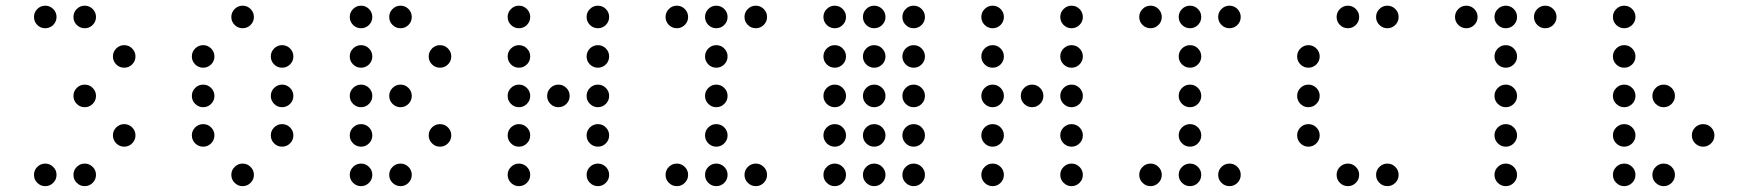

<svg xmlns="http://www.w3.org/2000/svg" viewBox="-20 -674 6056 665"><path d="M234.4 -615.2Q234.4 -631.3 245.8 -642.8Q257.3 -654.3 273.4 -654.3Q289.6 -654.3 301 -642.8Q312.5 -631.3 312.5 -615.2Q312.5 -599.1 301 -587.6Q289.6 -576.2 273.4 -576.2Q257.3 -576.2 245.8 -587.6Q234.4 -599.1 234.4 -615.2ZM97.7 -615.2Q97.7 -631.3 109.1 -642.8Q120.6 -654.3 136.7 -654.3Q152.8 -654.3 164.3 -642.8Q175.8 -631.3 175.8 -615.2Q175.8 -599.1 164.3 -587.6Q152.8 -576.2 136.7 -576.2Q120.6 -576.2 109.1 -587.6Q97.7 -599.1 97.7 -615.2ZM371.1 -478.5Q371.1 -494.6 382.6 -506.1Q394 -517.6 410.2 -517.6Q426.3 -517.6 437.7 -506.1Q449.2 -494.6 449.2 -478.5Q449.2 -462.4 437.7 -450.9Q426.3 -439.5 410.2 -439.5Q394 -439.5 382.6 -450.9Q371.1 -462.4 371.1 -478.5ZM234.4 -341.8Q234.4 -357.9 245.8 -369.4Q257.3 -380.9 273.4 -380.9Q289.6 -380.9 301 -369.4Q312.5 -357.9 312.5 -341.8Q312.5 -325.7 301 -314.2Q289.6 -302.7 273.4 -302.7Q257.3 -302.7 245.8 -314.2Q234.4 -325.7 234.4 -341.8ZM371.1 -205.1Q371.1 -221.2 382.6 -232.7Q394 -244.1 410.2 -244.1Q426.3 -244.1 437.7 -232.7Q449.2 -221.2 449.2 -205.1Q449.2 -189 437.7 -177.5Q426.3 -166 410.2 -166Q394 -166 382.6 -177.5Q371.1 -189 371.1 -205.1ZM234.4 -68.4Q234.4 -84.5 245.8 -95.9Q257.3 -107.4 273.4 -107.4Q289.6 -107.4 301 -95.9Q312.5 -84.5 312.5 -68.4Q312.5 -52.2 301 -40.8Q289.6 -29.3 273.4 -29.3Q257.3 -29.3 245.8 -40.8Q234.4 -52.2 234.4 -68.4ZM97.7 -68.4Q97.7 -84.5 109.1 -95.9Q120.6 -107.4 136.7 -107.4Q152.8 -107.4 164.3 -95.9Q175.8 -84.5 175.8 -68.4Q175.8 -52.2 164.3 -40.8Q152.8 -29.3 136.7 -29.3Q120.6 -29.3 109.1 -40.8Q97.7 -52.2 97.7 -68.4Z M859.4 -615.2Q859.4 -599.1 847.9 -587.6Q836.4 -576.2 820.3 -576.2Q804.2 -576.2 792.7 -587.6Q781.2 -599.1 781.2 -615.2Q781.2 -631.3 792.7 -642.8Q804.2 -654.3 820.3 -654.3Q836.4 -654.3 847.9 -642.8Q859.4 -631.3 859.4 -615.2ZM722.7 -478.5Q722.7 -462.4 711.2 -450.9Q699.7 -439.5 683.6 -439.5Q667.5 -439.5 656 -450.9Q644.5 -462.4 644.5 -478.5Q644.5 -494.6 656 -506.1Q667.5 -517.6 683.6 -517.6Q699.7 -517.6 711.2 -506.1Q722.7 -494.6 722.7 -478.5ZM996.1 -478.5Q996.1 -462.4 984.6 -450.9Q973.1 -439.5 957 -439.5Q940.9 -439.5 929.4 -450.9Q918 -462.4 918 -478.5Q918 -494.6 929.4 -506.1Q940.9 -517.6 957 -517.6Q973.1 -517.6 984.6 -506.1Q996.1 -494.6 996.1 -478.5ZM722.7 -341.8Q722.7 -325.7 711.2 -314.2Q699.7 -302.7 683.6 -302.7Q667.5 -302.7 656 -314.2Q644.5 -325.7 644.5 -341.8Q644.5 -357.9 656 -369.4Q667.5 -380.9 683.6 -380.9Q699.7 -380.9 711.2 -369.4Q722.7 -357.9 722.7 -341.8ZM996.1 -341.8Q996.1 -325.7 984.6 -314.2Q973.1 -302.7 957 -302.7Q940.9 -302.7 929.4 -314.2Q918 -325.7 918 -341.8Q918 -357.9 929.4 -369.4Q940.9 -380.9 957 -380.9Q973.1 -380.9 984.6 -369.4Q996.1 -357.9 996.1 -341.8ZM722.7 -205.1Q722.7 -189 711.2 -177.5Q699.7 -166 683.6 -166Q667.5 -166 656 -177.5Q644.5 -189 644.5 -205.1Q644.5 -221.2 656 -232.7Q667.5 -244.1 683.6 -244.1Q699.7 -244.1 711.2 -232.7Q722.7 -221.2 722.7 -205.1ZM996.1 -205.1Q996.1 -189 984.6 -177.5Q973.1 -166 957 -166Q940.9 -166 929.4 -177.5Q918 -189 918 -205.1Q918 -221.2 929.4 -232.7Q940.9 -244.1 957 -244.1Q973.1 -244.1 984.6 -232.7Q996.1 -221.2 996.1 -205.1ZM859.4 -68.4Q859.4 -52.2 847.9 -40.8Q836.4 -29.3 820.3 -29.3Q804.2 -29.3 792.7 -40.8Q781.2 -52.2 781.2 -68.4Q781.2 -84.5 792.7 -95.9Q804.2 -107.4 820.3 -107.4Q836.4 -107.4 847.9 -95.9Q859.4 -84.5 859.4 -68.4Z M1269.5 -615.2Q1269.5 -599.1 1258.1 -587.6Q1246.6 -576.2 1230.5 -576.2Q1214.4 -576.2 1202.9 -587.6Q1191.4 -599.1 1191.4 -615.2Q1191.4 -631.3 1202.9 -642.8Q1214.4 -654.3 1230.5 -654.3Q1246.6 -654.3 1258.1 -642.8Q1269.5 -631.3 1269.5 -615.2ZM1406.2 -615.2Q1406.2 -599.1 1394.8 -587.6Q1383.3 -576.2 1367.2 -576.2Q1351.1 -576.2 1339.6 -587.6Q1328.1 -599.1 1328.1 -615.2Q1328.1 -631.3 1339.6 -642.8Q1351.1 -654.3 1367.2 -654.3Q1383.3 -654.3 1394.8 -642.8Q1406.2 -631.3 1406.2 -615.2ZM1269.5 -478.5Q1269.5 -462.4 1258.1 -450.9Q1246.6 -439.5 1230.5 -439.5Q1214.4 -439.5 1202.9 -450.9Q1191.4 -462.4 1191.4 -478.5Q1191.4 -494.6 1202.9 -506.1Q1214.4 -517.6 1230.5 -517.6Q1246.6 -517.6 1258.1 -506.1Q1269.5 -494.6 1269.5 -478.5ZM1543 -478.5Q1543 -462.4 1531.5 -450.9Q1520 -439.5 1503.9 -439.5Q1487.8 -439.5 1476.3 -450.9Q1464.8 -462.4 1464.8 -478.5Q1464.8 -494.6 1476.3 -506.1Q1487.8 -517.6 1503.9 -517.6Q1520 -517.6 1531.5 -506.1Q1543 -494.6 1543 -478.5ZM1269.5 -341.8Q1269.5 -325.7 1258.1 -314.2Q1246.6 -302.7 1230.5 -302.7Q1214.4 -302.7 1202.9 -314.2Q1191.4 -325.7 1191.4 -341.8Q1191.4 -357.9 1202.9 -369.4Q1214.4 -380.9 1230.5 -380.9Q1246.6 -380.9 1258.1 -369.4Q1269.5 -357.9 1269.5 -341.8ZM1406.2 -341.8Q1406.2 -325.7 1394.8 -314.2Q1383.3 -302.7 1367.2 -302.7Q1351.1 -302.7 1339.6 -314.2Q1328.1 -325.7 1328.1 -341.8Q1328.1 -357.9 1339.6 -369.4Q1351.1 -380.9 1367.2 -380.9Q1383.3 -380.9 1394.8 -369.4Q1406.2 -357.9 1406.2 -341.8ZM1269.5 -205.1Q1269.5 -189 1258.1 -177.5Q1246.6 -166 1230.5 -166Q1214.4 -166 1202.9 -177.5Q1191.4 -189 1191.4 -205.1Q1191.4 -221.2 1202.9 -232.7Q1214.4 -244.1 1230.5 -244.1Q1246.6 -244.1 1258.1 -232.7Q1269.5 -221.2 1269.5 -205.1ZM1543 -205.1Q1543 -189 1531.5 -177.5Q1520 -166 1503.9 -166Q1487.8 -166 1476.3 -177.5Q1464.8 -189 1464.8 -205.1Q1464.8 -221.2 1476.3 -232.7Q1487.8 -244.1 1503.9 -244.1Q1520 -244.1 1531.5 -232.7Q1543 -221.2 1543 -205.1ZM1269.5 -68.4Q1269.5 -52.2 1258.1 -40.8Q1246.6 -29.3 1230.5 -29.3Q1214.4 -29.3 1202.9 -40.8Q1191.4 -52.2 1191.4 -68.4Q1191.4 -84.5 1202.9 -95.9Q1214.4 -107.4 1230.5 -107.4Q1246.6 -107.4 1258.1 -95.9Q1269.5 -84.5 1269.5 -68.4ZM1406.2 -68.4Q1406.2 -52.2 1394.8 -40.8Q1383.3 -29.3 1367.2 -29.3Q1351.1 -29.3 1339.6 -40.8Q1328.1 -52.2 1328.1 -68.4Q1328.1 -84.5 1339.6 -95.9Q1351.1 -107.4 1367.2 -107.4Q1383.3 -107.4 1394.8 -95.9Q1406.2 -84.5 1406.2 -68.4Z M1816.4 -615.2Q1816.4 -599.1 1804.9 -587.6Q1793.5 -576.2 1777.3 -576.2Q1761.2 -576.2 1749.8 -587.6Q1738.3 -599.1 1738.3 -615.2Q1738.3 -631.3 1749.8 -642.8Q1761.2 -654.3 1777.3 -654.3Q1793.5 -654.3 1804.9 -642.8Q1816.4 -631.3 1816.4 -615.2ZM2089.8 -615.2Q2089.8 -599.1 2078.4 -587.6Q2066.9 -576.2 2050.8 -576.2Q2034.7 -576.2 2023.2 -587.6Q2011.7 -599.1 2011.7 -615.2Q2011.7 -631.3 2023.2 -642.8Q2034.7 -654.3 2050.8 -654.3Q2066.9 -654.3 2078.4 -642.8Q2089.8 -631.3 2089.8 -615.2ZM1816.4 -478.5Q1816.4 -462.4 1804.9 -450.9Q1793.5 -439.5 1777.3 -439.5Q1761.2 -439.5 1749.8 -450.9Q1738.3 -462.4 1738.3 -478.5Q1738.3 -494.6 1749.8 -506.1Q1761.2 -517.6 1777.3 -517.6Q1793.5 -517.6 1804.9 -506.1Q1816.4 -494.6 1816.4 -478.5ZM2089.8 -478.5Q2089.8 -462.4 2078.4 -450.9Q2066.9 -439.5 2050.8 -439.5Q2034.7 -439.5 2023.2 -450.9Q2011.7 -462.4 2011.7 -478.5Q2011.7 -494.6 2023.2 -506.1Q2034.7 -517.6 2050.8 -517.6Q2066.9 -517.6 2078.4 -506.1Q2089.8 -494.6 2089.8 -478.5ZM1816.4 -341.8Q1816.4 -325.7 1804.9 -314.2Q1793.5 -302.7 1777.3 -302.7Q1761.2 -302.7 1749.8 -314.2Q1738.3 -325.7 1738.3 -341.8Q1738.3 -357.9 1749.8 -369.4Q1761.2 -380.9 1777.3 -380.9Q1793.5 -380.9 1804.9 -369.4Q1816.4 -357.9 1816.4 -341.8ZM1953.1 -341.8Q1953.1 -325.7 1941.7 -314.2Q1930.2 -302.7 1914.1 -302.7Q1897.9 -302.7 1886.5 -314.2Q1875 -325.7 1875 -341.8Q1875 -357.9 1886.5 -369.4Q1897.9 -380.9 1914.1 -380.9Q1930.2 -380.9 1941.7 -369.4Q1953.1 -357.9 1953.1 -341.8ZM2089.8 -341.8Q2089.8 -325.7 2078.4 -314.2Q2066.9 -302.7 2050.8 -302.7Q2034.7 -302.7 2023.2 -314.2Q2011.7 -325.7 2011.7 -341.8Q2011.7 -357.9 2023.2 -369.4Q2034.7 -380.9 2050.8 -380.9Q2066.9 -380.9 2078.4 -369.4Q2089.8 -357.9 2089.8 -341.8ZM1816.4 -205.1Q1816.4 -189 1804.9 -177.5Q1793.5 -166 1777.3 -166Q1761.2 -166 1749.8 -177.5Q1738.3 -189 1738.3 -205.1Q1738.3 -221.2 1749.8 -232.7Q1761.2 -244.1 1777.3 -244.1Q1793.5 -244.1 1804.9 -232.7Q1816.4 -221.2 1816.4 -205.1ZM2089.8 -205.1Q2089.8 -189 2078.4 -177.5Q2066.9 -166 2050.8 -166Q2034.7 -166 2023.2 -177.5Q2011.7 -189 2011.7 -205.1Q2011.7 -221.2 2023.2 -232.7Q2034.7 -244.1 2050.8 -244.1Q2066.9 -244.1 2078.4 -232.7Q2089.8 -221.2 2089.8 -205.1ZM1816.4 -68.4Q1816.4 -52.2 1804.9 -40.8Q1793.5 -29.3 1777.3 -29.3Q1761.2 -29.3 1749.8 -40.8Q1738.3 -52.2 1738.3 -68.4Q1738.3 -84.5 1749.8 -95.9Q1761.2 -107.4 1777.3 -107.4Q1793.5 -107.4 1804.9 -95.9Q1816.4 -84.5 1816.4 -68.4ZM2089.8 -68.4Q2089.8 -52.2 2078.4 -40.8Q2066.9 -29.3 2050.8 -29.3Q2034.7 -29.3 2023.2 -40.8Q2011.7 -52.2 2011.7 -68.4Q2011.7 -84.5 2023.2 -95.9Q2034.7 -107.4 2050.8 -107.4Q2066.9 -107.4 2078.4 -95.9Q2089.8 -84.5 2089.8 -68.4Z M2363.3 -615.2Q2363.3 -599.1 2351.8 -587.6Q2340.3 -576.2 2324.2 -576.2Q2308.1 -576.2 2296.6 -587.6Q2285.2 -599.1 2285.2 -615.2Q2285.2 -631.3 2296.6 -642.8Q2308.1 -654.3 2324.2 -654.3Q2340.3 -654.3 2351.8 -642.8Q2363.3 -631.3 2363.3 -615.2ZM2500 -615.2Q2500 -599.1 2488.5 -587.6Q2477.1 -576.2 2460.9 -576.2Q2444.8 -576.2 2433.3 -587.6Q2421.9 -599.1 2421.9 -615.2Q2421.9 -631.3 2433.3 -642.8Q2444.8 -654.3 2460.9 -654.3Q2477.1 -654.3 2488.5 -642.8Q2500 -631.3 2500 -615.2ZM2636.7 -615.2Q2636.7 -599.1 2625.2 -587.6Q2613.8 -576.2 2597.7 -576.2Q2581.5 -576.2 2570.1 -587.6Q2558.6 -599.1 2558.6 -615.2Q2558.6 -631.3 2570.1 -642.8Q2581.5 -654.3 2597.7 -654.3Q2613.8 -654.3 2625.2 -642.8Q2636.7 -631.3 2636.7 -615.2ZM2500 -478.5Q2500 -462.4 2488.5 -450.9Q2477.1 -439.5 2460.9 -439.5Q2444.8 -439.5 2433.3 -450.9Q2421.9 -462.4 2421.9 -478.5Q2421.9 -494.6 2433.3 -506.1Q2444.8 -517.6 2460.9 -517.6Q2477.1 -517.6 2488.5 -506.1Q2500 -494.6 2500 -478.5ZM2500 -341.8Q2500 -325.7 2488.5 -314.2Q2477.1 -302.7 2460.9 -302.7Q2444.8 -302.7 2433.3 -314.2Q2421.9 -325.7 2421.9 -341.8Q2421.9 -357.9 2433.3 -369.4Q2444.8 -380.9 2460.9 -380.9Q2477.1 -380.9 2488.5 -369.4Q2500 -357.9 2500 -341.8ZM2500 -205.1Q2500 -189 2488.5 -177.5Q2477.1 -166 2460.9 -166Q2444.8 -166 2433.3 -177.5Q2421.9 -189 2421.9 -205.1Q2421.9 -221.2 2433.3 -232.7Q2444.8 -244.1 2460.9 -244.1Q2477.1 -244.1 2488.5 -232.7Q2500 -221.2 2500 -205.1ZM2363.3 -68.4Q2363.3 -52.2 2351.8 -40.8Q2340.3 -29.3 2324.2 -29.3Q2308.1 -29.3 2296.6 -40.8Q2285.2 -52.2 2285.2 -68.4Q2285.2 -84.5 2296.6 -95.9Q2308.1 -107.4 2324.2 -107.4Q2340.3 -107.4 2351.8 -95.9Q2363.3 -84.5 2363.3 -68.4ZM2500 -68.4Q2500 -52.2 2488.5 -40.8Q2477.1 -29.3 2460.9 -29.3Q2444.8 -29.3 2433.3 -40.8Q2421.9 -52.2 2421.9 -68.4Q2421.9 -84.5 2433.3 -95.9Q2444.8 -107.4 2460.9 -107.4Q2477.1 -107.4 2488.5 -95.9Q2500 -84.5 2500 -68.4ZM2636.7 -68.4Q2636.7 -52.2 2625.2 -40.8Q2613.8 -29.3 2597.7 -29.3Q2581.5 -29.3 2570.1 -40.8Q2558.6 -52.2 2558.6 -68.4Q2558.6 -84.5 2570.1 -95.9Q2581.5 -107.4 2597.7 -107.4Q2613.8 -107.4 2625.2 -95.9Q2636.7 -84.5 2636.7 -68.4Z M2910.2 -615.2Q2910.2 -599.1 2898.7 -587.6Q2887.2 -576.2 2871.1 -576.2Q2855 -576.2 2843.5 -587.6Q2832 -599.1 2832 -615.2Q2832 -631.3 2843.5 -642.8Q2855 -654.3 2871.1 -654.3Q2887.2 -654.3 2898.7 -642.8Q2910.2 -631.3 2910.2 -615.2ZM3046.9 -615.2Q3046.9 -599.1 3035.4 -587.6Q3023.9 -576.2 3007.8 -576.2Q2991.7 -576.2 2980.2 -587.6Q2968.8 -599.1 2968.8 -615.2Q2968.8 -631.3 2980.2 -642.8Q2991.7 -654.3 3007.8 -654.3Q3023.9 -654.3 3035.4 -642.8Q3046.9 -631.3 3046.9 -615.2ZM3183.6 -615.2Q3183.6 -599.1 3172.1 -587.6Q3160.6 -576.2 3144.5 -576.2Q3128.4 -576.2 3116.9 -587.6Q3105.5 -599.1 3105.5 -615.2Q3105.5 -631.3 3116.9 -642.8Q3128.4 -654.3 3144.5 -654.3Q3160.6 -654.3 3172.1 -642.8Q3183.6 -631.3 3183.6 -615.2ZM2910.2 -478.5Q2910.2 -462.4 2898.7 -450.9Q2887.2 -439.5 2871.1 -439.5Q2855 -439.5 2843.5 -450.9Q2832 -462.4 2832 -478.5Q2832 -494.6 2843.5 -506.1Q2855 -517.6 2871.1 -517.6Q2887.2 -517.6 2898.7 -506.1Q2910.2 -494.6 2910.2 -478.5ZM3046.9 -478.5Q3046.9 -462.4 3035.4 -450.9Q3023.9 -439.5 3007.8 -439.5Q2991.7 -439.5 2980.2 -450.9Q2968.8 -462.4 2968.8 -478.5Q2968.8 -494.6 2980.2 -506.1Q2991.7 -517.6 3007.8 -517.6Q3023.9 -517.6 3035.4 -506.1Q3046.9 -494.6 3046.9 -478.5ZM3183.6 -478.5Q3183.6 -462.4 3172.1 -450.9Q3160.6 -439.5 3144.5 -439.5Q3128.4 -439.5 3116.9 -450.9Q3105.5 -462.4 3105.5 -478.5Q3105.5 -494.6 3116.9 -506.1Q3128.4 -517.6 3144.5 -517.6Q3160.6 -517.6 3172.1 -506.1Q3183.6 -494.6 3183.6 -478.5ZM2910.2 -341.8Q2910.2 -325.7 2898.7 -314.2Q2887.2 -302.7 2871.1 -302.7Q2855 -302.7 2843.5 -314.2Q2832 -325.7 2832 -341.8Q2832 -357.9 2843.5 -369.4Q2855 -380.9 2871.1 -380.9Q2887.2 -380.9 2898.7 -369.4Q2910.2 -357.9 2910.2 -341.8ZM3046.9 -341.8Q3046.9 -325.7 3035.4 -314.2Q3023.9 -302.7 3007.8 -302.7Q2991.7 -302.7 2980.2 -314.2Q2968.8 -325.7 2968.8 -341.8Q2968.8 -357.9 2980.2 -369.4Q2991.7 -380.9 3007.8 -380.9Q3023.9 -380.9 3035.4 -369.4Q3046.9 -357.9 3046.9 -341.8ZM3183.6 -341.8Q3183.6 -325.7 3172.1 -314.2Q3160.6 -302.7 3144.5 -302.7Q3128.4 -302.7 3116.9 -314.2Q3105.5 -325.7 3105.5 -341.8Q3105.5 -357.9 3116.9 -369.4Q3128.4 -380.9 3144.5 -380.9Q3160.6 -380.9 3172.1 -369.4Q3183.6 -357.9 3183.6 -341.8ZM2910.2 -205.1Q2910.2 -189 2898.7 -177.5Q2887.2 -166 2871.1 -166Q2855 -166 2843.5 -177.5Q2832 -189 2832 -205.1Q2832 -221.2 2843.5 -232.7Q2855 -244.1 2871.1 -244.1Q2887.2 -244.1 2898.7 -232.7Q2910.2 -221.2 2910.2 -205.1ZM3046.9 -205.1Q3046.9 -189 3035.4 -177.5Q3023.9 -166 3007.8 -166Q2991.7 -166 2980.2 -177.5Q2968.8 -189 2968.8 -205.1Q2968.8 -221.2 2980.2 -232.7Q2991.7 -244.1 3007.8 -244.1Q3023.9 -244.1 3035.4 -232.7Q3046.9 -221.2 3046.9 -205.1ZM3183.6 -205.1Q3183.6 -189 3172.1 -177.5Q3160.6 -166 3144.5 -166Q3128.4 -166 3116.9 -177.5Q3105.5 -189 3105.5 -205.1Q3105.5 -221.2 3116.9 -232.7Q3128.4 -244.1 3144.5 -244.1Q3160.6 -244.1 3172.1 -232.7Q3183.6 -221.2 3183.6 -205.1ZM2910.2 -68.4Q2910.2 -52.2 2898.7 -40.8Q2887.2 -29.3 2871.1 -29.3Q2855 -29.3 2843.5 -40.8Q2832 -52.2 2832 -68.4Q2832 -84.5 2843.5 -95.9Q2855 -107.4 2871.1 -107.4Q2887.2 -107.4 2898.7 -95.9Q2910.2 -84.5 2910.2 -68.4ZM3046.9 -68.4Q3046.9 -52.2 3035.4 -40.8Q3023.9 -29.3 3007.8 -29.3Q2991.7 -29.3 2980.2 -40.8Q2968.8 -52.2 2968.8 -68.4Q2968.8 -84.5 2980.2 -95.9Q2991.7 -107.4 3007.8 -107.4Q3023.9 -107.4 3035.4 -95.9Q3046.9 -84.5 3046.9 -68.4ZM3183.6 -68.4Q3183.6 -52.2 3172.1 -40.8Q3160.6 -29.3 3144.5 -29.3Q3128.4 -29.3 3116.9 -40.8Q3105.5 -52.2 3105.5 -68.4Q3105.5 -84.5 3116.9 -95.9Q3128.4 -107.4 3144.5 -107.4Q3160.6 -107.4 3172.1 -95.9Q3183.6 -84.5 3183.6 -68.4Z M3457 -615.2Q3457 -599.1 3445.6 -587.6Q3434.1 -576.2 3418 -576.2Q3401.9 -576.2 3390.4 -587.6Q3378.9 -599.1 3378.9 -615.2Q3378.9 -631.3 3390.4 -642.8Q3401.9 -654.3 3418 -654.3Q3434.1 -654.3 3445.6 -642.8Q3457 -631.3 3457 -615.2ZM3730.5 -615.2Q3730.5 -599.1 3719 -587.6Q3707.5 -576.2 3691.4 -576.2Q3675.3 -576.2 3663.8 -587.6Q3652.3 -599.1 3652.3 -615.2Q3652.3 -631.3 3663.8 -642.8Q3675.3 -654.3 3691.4 -654.3Q3707.5 -654.3 3719 -642.8Q3730.5 -631.3 3730.5 -615.2ZM3457 -478.5Q3457 -462.4 3445.6 -450.9Q3434.1 -439.5 3418 -439.5Q3401.9 -439.5 3390.4 -450.9Q3378.9 -462.4 3378.9 -478.5Q3378.9 -494.6 3390.4 -506.1Q3401.9 -517.6 3418 -517.6Q3434.1 -517.6 3445.6 -506.1Q3457 -494.6 3457 -478.5ZM3730.5 -478.5Q3730.5 -462.4 3719 -450.9Q3707.5 -439.5 3691.4 -439.5Q3675.3 -439.5 3663.8 -450.9Q3652.3 -462.4 3652.3 -478.5Q3652.3 -494.6 3663.8 -506.1Q3675.3 -517.6 3691.4 -517.6Q3707.5 -517.6 3719 -506.1Q3730.5 -494.6 3730.5 -478.5ZM3457 -341.8Q3457 -325.7 3445.6 -314.2Q3434.1 -302.7 3418 -302.7Q3401.9 -302.7 3390.4 -314.2Q3378.9 -325.7 3378.9 -341.8Q3378.9 -357.9 3390.4 -369.4Q3401.9 -380.9 3418 -380.9Q3434.1 -380.9 3445.6 -369.4Q3457 -357.9 3457 -341.8ZM3593.8 -341.8Q3593.8 -325.7 3582.3 -314.2Q3570.8 -302.7 3554.7 -302.7Q3538.6 -302.7 3527.1 -314.2Q3515.6 -325.7 3515.6 -341.8Q3515.6 -357.9 3527.1 -369.4Q3538.6 -380.9 3554.7 -380.9Q3570.8 -380.9 3582.3 -369.4Q3593.8 -357.9 3593.8 -341.8ZM3730.5 -341.8Q3730.5 -325.7 3719 -314.2Q3707.5 -302.7 3691.4 -302.7Q3675.3 -302.7 3663.8 -314.2Q3652.3 -325.7 3652.3 -341.8Q3652.3 -357.9 3663.8 -369.4Q3675.3 -380.9 3691.4 -380.9Q3707.5 -380.9 3719 -369.4Q3730.5 -357.9 3730.5 -341.8ZM3457 -205.1Q3457 -189 3445.6 -177.5Q3434.1 -166 3418 -166Q3401.9 -166 3390.4 -177.5Q3378.9 -189 3378.9 -205.1Q3378.9 -221.2 3390.4 -232.7Q3401.9 -244.1 3418 -244.1Q3434.1 -244.1 3445.6 -232.7Q3457 -221.2 3457 -205.1ZM3730.5 -205.1Q3730.5 -189 3719 -177.5Q3707.5 -166 3691.4 -166Q3675.3 -166 3663.8 -177.5Q3652.3 -189 3652.3 -205.1Q3652.3 -221.2 3663.8 -232.7Q3675.3 -244.1 3691.4 -244.1Q3707.5 -244.1 3719 -232.7Q3730.5 -221.2 3730.5 -205.1ZM3457 -68.4Q3457 -52.2 3445.6 -40.8Q3434.1 -29.3 3418 -29.3Q3401.9 -29.3 3390.4 -40.8Q3378.9 -52.2 3378.9 -68.4Q3378.9 -84.5 3390.4 -95.9Q3401.9 -107.4 3418 -107.4Q3434.1 -107.4 3445.6 -95.9Q3457 -84.5 3457 -68.4ZM3730.5 -68.4Q3730.5 -52.2 3719 -40.8Q3707.5 -29.3 3691.4 -29.3Q3675.3 -29.3 3663.8 -40.8Q3652.3 -52.2 3652.3 -68.4Q3652.3 -84.5 3663.8 -95.9Q3675.3 -107.4 3691.4 -107.4Q3707.5 -107.4 3719 -95.9Q3730.5 -84.5 3730.5 -68.4Z M4003.9 -615.2Q4003.9 -599.1 3992.4 -587.6Q3981 -576.2 3964.8 -576.2Q3948.7 -576.2 3937.3 -587.6Q3925.8 -599.1 3925.8 -615.2Q3925.8 -631.3 3937.3 -642.8Q3948.7 -654.3 3964.8 -654.3Q3981 -654.3 3992.4 -642.8Q4003.9 -631.3 4003.9 -615.2ZM4140.6 -615.2Q4140.6 -599.1 4129.2 -587.6Q4117.7 -576.2 4101.6 -576.2Q4085.4 -576.2 4074 -587.6Q4062.5 -599.1 4062.5 -615.2Q4062.5 -631.3 4074 -642.8Q4085.4 -654.3 4101.6 -654.3Q4117.7 -654.3 4129.2 -642.8Q4140.6 -631.3 4140.6 -615.2ZM4277.3 -615.2Q4277.3 -599.1 4265.9 -587.6Q4254.4 -576.2 4238.3 -576.2Q4222.2 -576.2 4210.7 -587.6Q4199.2 -599.1 4199.2 -615.2Q4199.2 -631.3 4210.7 -642.8Q4222.2 -654.3 4238.3 -654.3Q4254.4 -654.3 4265.9 -642.8Q4277.3 -631.3 4277.3 -615.2ZM4140.6 -478.5Q4140.6 -462.4 4129.2 -450.9Q4117.7 -439.5 4101.6 -439.5Q4085.4 -439.5 4074 -450.9Q4062.5 -462.4 4062.5 -478.5Q4062.5 -494.6 4074 -506.1Q4085.4 -517.6 4101.6 -517.6Q4117.7 -517.6 4129.2 -506.1Q4140.6 -494.6 4140.6 -478.5ZM4140.6 -341.8Q4140.6 -325.7 4129.2 -314.2Q4117.7 -302.7 4101.6 -302.7Q4085.4 -302.7 4074 -314.2Q4062.5 -325.7 4062.5 -341.8Q4062.5 -357.9 4074 -369.4Q4085.4 -380.9 4101.6 -380.9Q4117.7 -380.9 4129.2 -369.4Q4140.6 -357.9 4140.6 -341.8ZM4140.6 -205.1Q4140.6 -189 4129.2 -177.5Q4117.7 -166 4101.6 -166Q4085.4 -166 4074 -177.5Q4062.5 -189 4062.5 -205.1Q4062.5 -221.2 4074 -232.7Q4085.4 -244.1 4101.6 -244.1Q4117.7 -244.1 4129.2 -232.7Q4140.6 -221.2 4140.6 -205.1ZM4003.9 -68.4Q4003.9 -52.2 3992.4 -40.8Q3981 -29.3 3964.8 -29.3Q3948.7 -29.3 3937.3 -40.8Q3925.8 -52.2 3925.8 -68.4Q3925.8 -84.5 3937.3 -95.9Q3948.7 -107.4 3964.8 -107.4Q3981 -107.4 3992.4 -95.9Q4003.9 -84.5 4003.9 -68.4ZM4140.6 -68.4Q4140.6 -52.2 4129.2 -40.8Q4117.7 -29.3 4101.6 -29.3Q4085.4 -29.3 4074 -40.8Q4062.5 -52.2 4062.5 -68.4Q4062.5 -84.5 4074 -95.9Q4085.4 -107.4 4101.6 -107.4Q4117.7 -107.4 4129.2 -95.9Q4140.6 -84.5 4140.6 -68.4ZM4277.3 -68.4Q4277.3 -52.2 4265.9 -40.8Q4254.4 -29.3 4238.3 -29.3Q4222.2 -29.3 4210.7 -40.8Q4199.2 -52.2 4199.2 -68.4Q4199.2 -84.5 4210.7 -95.9Q4222.2 -107.4 4238.3 -107.4Q4254.4 -107.4 4265.9 -95.9Q4277.3 -84.5 4277.3 -68.4Z M4687.5 -615.2Q4687.5 -599.1 4676 -587.6Q4664.6 -576.2 4648.4 -576.2Q4632.3 -576.2 4620.8 -587.6Q4609.4 -599.1 4609.4 -615.2Q4609.4 -631.3 4620.8 -642.8Q4632.3 -654.3 4648.4 -654.3Q4664.6 -654.3 4676 -642.8Q4687.5 -631.3 4687.5 -615.2ZM4824.2 -615.2Q4824.2 -599.1 4812.7 -587.6Q4801.3 -576.2 4785.2 -576.2Q4769 -576.2 4757.6 -587.6Q4746.1 -599.1 4746.1 -615.2Q4746.1 -631.3 4757.6 -642.8Q4769 -654.3 4785.2 -654.3Q4801.3 -654.3 4812.7 -642.8Q4824.2 -631.3 4824.2 -615.2ZM4550.8 -478.5Q4550.8 -462.4 4539.3 -450.9Q4527.8 -439.5 4511.7 -439.5Q4495.6 -439.5 4484.1 -450.9Q4472.7 -462.4 4472.7 -478.5Q4472.7 -494.6 4484.1 -506.1Q4495.6 -517.6 4511.7 -517.6Q4527.8 -517.6 4539.3 -506.1Q4550.8 -494.6 4550.8 -478.5ZM4550.8 -341.8Q4550.8 -325.7 4539.3 -314.2Q4527.8 -302.7 4511.7 -302.7Q4495.6 -302.7 4484.1 -314.2Q4472.7 -325.7 4472.7 -341.8Q4472.7 -357.9 4484.1 -369.4Q4495.6 -380.9 4511.7 -380.9Q4527.8 -380.9 4539.3 -369.4Q4550.8 -357.9 4550.8 -341.8ZM4550.8 -205.1Q4550.8 -189 4539.3 -177.5Q4527.8 -166 4511.7 -166Q4495.6 -166 4484.1 -177.5Q4472.7 -189 4472.7 -205.1Q4472.7 -221.2 4484.1 -232.7Q4495.6 -244.1 4511.7 -244.1Q4527.8 -244.1 4539.3 -232.7Q4550.8 -221.2 4550.8 -205.1ZM4687.5 -68.4Q4687.5 -52.2 4676 -40.8Q4664.6 -29.3 4648.4 -29.3Q4632.3 -29.3 4620.8 -40.8Q4609.4 -52.2 4609.4 -68.4Q4609.4 -84.5 4620.8 -95.9Q4632.3 -107.4 4648.4 -107.4Q4664.6 -107.4 4676 -95.9Q4687.5 -84.5 4687.5 -68.4ZM4824.2 -68.4Q4824.2 -52.2 4812.7 -40.8Q4801.3 -29.3 4785.2 -29.3Q4769 -29.3 4757.6 -40.8Q4746.1 -52.2 4746.1 -68.4Q4746.1 -84.5 4757.6 -95.9Q4769 -107.4 4785.2 -107.4Q4801.3 -107.4 4812.7 -95.9Q4824.2 -84.5 4824.2 -68.4Z M5097.7 -615.2Q5097.7 -599.1 5086.2 -587.6Q5074.7 -576.2 5058.6 -576.2Q5042.5 -576.2 5031 -587.6Q5019.5 -599.1 5019.5 -615.2Q5019.5 -631.3 5031 -642.8Q5042.5 -654.3 5058.6 -654.3Q5074.7 -654.3 5086.2 -642.8Q5097.7 -631.3 5097.7 -615.2ZM5234.4 -615.2Q5234.4 -599.1 5222.9 -587.6Q5211.4 -576.2 5195.3 -576.2Q5179.2 -576.2 5167.7 -587.6Q5156.2 -599.1 5156.2 -615.2Q5156.2 -631.3 5167.7 -642.8Q5179.2 -654.3 5195.3 -654.3Q5211.4 -654.3 5222.9 -642.8Q5234.4 -631.3 5234.4 -615.2ZM5371.1 -615.2Q5371.1 -599.1 5359.6 -587.6Q5348.1 -576.2 5332 -576.2Q5315.9 -576.2 5304.4 -587.6Q5293 -599.1 5293 -615.2Q5293 -631.3 5304.4 -642.8Q5315.9 -654.3 5332 -654.3Q5348.1 -654.3 5359.6 -642.8Q5371.1 -631.3 5371.1 -615.2ZM5234.4 -478.5Q5234.4 -462.4 5222.9 -450.9Q5211.4 -439.5 5195.3 -439.5Q5179.2 -439.5 5167.7 -450.9Q5156.2 -462.4 5156.2 -478.5Q5156.2 -494.6 5167.7 -506.1Q5179.2 -517.6 5195.3 -517.6Q5211.4 -517.6 5222.9 -506.1Q5234.4 -494.6 5234.4 -478.5ZM5234.4 -341.8Q5234.4 -325.7 5222.9 -314.2Q5211.4 -302.7 5195.3 -302.7Q5179.2 -302.7 5167.7 -314.2Q5156.2 -325.7 5156.2 -341.8Q5156.2 -357.9 5167.7 -369.4Q5179.2 -380.9 5195.3 -380.9Q5211.4 -380.9 5222.9 -369.4Q5234.4 -357.9 5234.4 -341.8ZM5234.4 -205.1Q5234.4 -189 5222.9 -177.5Q5211.4 -166 5195.3 -166Q5179.2 -166 5167.7 -177.5Q5156.2 -189 5156.2 -205.1Q5156.2 -221.2 5167.7 -232.7Q5179.2 -244.1 5195.3 -244.1Q5211.4 -244.1 5222.9 -232.7Q5234.4 -221.2 5234.4 -205.1ZM5234.4 -68.4Q5234.4 -52.2 5222.9 -40.8Q5211.4 -29.3 5195.3 -29.3Q5179.2 -29.3 5167.7 -40.8Q5156.2 -52.2 5156.2 -68.4Q5156.2 -84.5 5167.7 -95.9Q5179.2 -107.4 5195.3 -107.4Q5211.4 -107.4 5222.9 -95.9Q5234.4 -84.5 5234.4 -68.4Z M5644.5 -615.2Q5644.5 -599.1 5633.1 -587.6Q5621.6 -576.2 5605.5 -576.2Q5589.4 -576.2 5577.9 -587.6Q5566.4 -599.1 5566.4 -615.2Q5566.4 -631.3 5577.9 -642.8Q5589.4 -654.3 5605.5 -654.3Q5621.6 -654.3 5633.1 -642.8Q5644.5 -631.3 5644.5 -615.2ZM5644.5 -478.5Q5644.5 -462.4 5633.1 -450.9Q5621.6 -439.5 5605.5 -439.5Q5589.4 -439.5 5577.9 -450.9Q5566.4 -462.4 5566.4 -478.5Q5566.4 -494.6 5577.9 -506.1Q5589.4 -517.6 5605.5 -517.6Q5621.6 -517.6 5633.1 -506.1Q5644.5 -494.6 5644.5 -478.5ZM5644.5 -341.8Q5644.5 -325.7 5633.1 -314.2Q5621.6 -302.7 5605.5 -302.7Q5589.4 -302.7 5577.9 -314.2Q5566.4 -325.7 5566.4 -341.8Q5566.4 -357.9 5577.9 -369.4Q5589.4 -380.9 5605.5 -380.9Q5621.6 -380.9 5633.1 -369.4Q5644.5 -357.9 5644.5 -341.8ZM5781.2 -341.8Q5781.2 -325.7 5769.8 -314.2Q5758.3 -302.7 5742.2 -302.7Q5726.1 -302.7 5714.6 -314.2Q5703.1 -325.7 5703.1 -341.8Q5703.1 -357.9 5714.6 -369.4Q5726.1 -380.9 5742.2 -380.9Q5758.3 -380.9 5769.8 -369.4Q5781.2 -357.9 5781.2 -341.8ZM5644.5 -205.1Q5644.5 -189 5633.1 -177.5Q5621.6 -166 5605.5 -166Q5589.4 -166 5577.9 -177.5Q5566.4 -189 5566.4 -205.1Q5566.4 -221.2 5577.9 -232.7Q5589.4 -244.1 5605.5 -244.1Q5621.6 -244.1 5633.1 -232.7Q5644.5 -221.2 5644.5 -205.1ZM5918 -205.1Q5918 -189 5906.5 -177.5Q5895 -166 5878.9 -166Q5862.8 -166 5851.3 -177.5Q5839.8 -189 5839.8 -205.1Q5839.8 -221.2 5851.3 -232.7Q5862.8 -244.1 5878.9 -244.1Q5895 -244.1 5906.5 -232.7Q5918 -221.2 5918 -205.1ZM5644.5 -68.4Q5644.5 -52.2 5633.1 -40.8Q5621.6 -29.3 5605.5 -29.3Q5589.4 -29.3 5577.9 -40.8Q5566.4 -52.2 5566.4 -68.4Q5566.4 -84.5 5577.9 -95.9Q5589.4 -107.4 5605.5 -107.4Q5621.6 -107.4 5633.1 -95.9Q5644.5 -84.5 5644.5 -68.4ZM5781.2 -68.4Q5781.2 -52.2 5769.8 -40.8Q5758.3 -29.3 5742.2 -29.3Q5726.1 -29.3 5714.6 -40.8Q5703.1 -52.2 5703.1 -68.4Q5703.1 -84.5 5714.6 -95.9Q5726.1 -107.4 5742.2 -107.4Q5758.3 -107.4 5769.8 -95.9Q5781.2 -84.5 5781.2 -68.4Z"/></svg>

Font: DatDot Light
Style: Regular
Weight: 300
Designer: GGBot
Version: 1.00